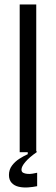

<svg xmlns="http://www.w3.org/2000/svg" viewBox="-20 -680 250 858"><path d="M68 0V-660H142V0ZM146 152Q127 156 105 157.5Q83 159 63.5 154.5Q44 150 32 137Q20 124 20 102Q20 78 33.5 60Q47 42 66.5 29.5Q86 17 104 9V-4H144V0Q111 23 93.5 43.5Q76 64 76 78Q76 88 83.5 92Q91 96 102.5 97Q114 98 125.5 96Q137 94 146 92Z"/></svg>

Font: Bricolage Grotesque 24pt Condensed Light
Style: Regular
Weight: 300
Width: 3
Designer: Mathieu Triay
Foundry: Atelier Triay
Version: Version 1.001;gftools[0.9.33.dev8+g029e19f]